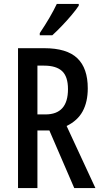

<svg xmlns="http://www.w3.org/2000/svg" viewBox="-20 -1011 517 980"><path d="M206 -765Q321 -765 374.5 -714Q428 -663 428 -560Q428 -491 402 -443Q376 -395 320 -368L467 -51H359L232 -345H171V-51H72V-765ZM205 -676H171V-427H212Q327 -427 327 -556Q327 -620 297 -648Q267 -676 205 -676ZM382 -982Q369 -962 345 -933.5Q321 -905 294.5 -877.5Q268 -850 247 -831H183V-842Q237 -922 270 -991H382Z"/></svg>

Font: Noto Sans Tamil UI ExtraCondensed Medium
Style: Regular
Weight: 500
Width: 2
Designer: Jelle Bosma - Monotype Design Team
Foundry: Monotype Imaging Inc.
Version: Version 2.004; ttfautohint (v1.8.4.7-5d5b)